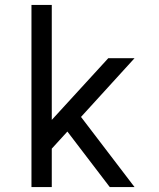

<svg xmlns="http://www.w3.org/2000/svg" viewBox="-20 -755 640 775"><path d="M107 0V-735H189V-271L417 -520H523L307 -283L523 0H423L252 -224L189 -155V0Z"/></svg>

Font: Iosevka Custom Extended
Style: Regular
Weight: 400
Width: 7
Monospace: yes
Designer: Belleve Invis
Foundry: Belleve Invis
Version: Version 11.2.4; ttfautohint (v1.8.4)